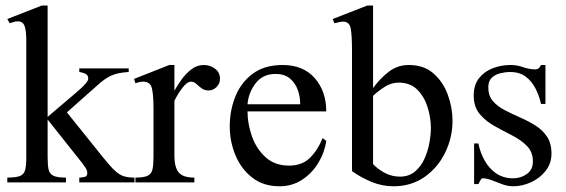

<svg xmlns="http://www.w3.org/2000/svg" viewBox="-20 -647 2008 681"><path d="M457 0H261.2V-17.1Q269.5 -17.1 279.5 -19.3Q289.6 -21.5 289.6 -32.2Q289.6 -42.5 283.7 -51.3Q277.8 -60.1 272.5 -67.4L148.9 -223.1V-91.3Q148.9 -63 152.1 -46.9Q155.3 -30.8 168.9 -23.9Q182.6 -17.1 213.9 -17.1V0H5.9V-17.1Q36.1 -17.1 50.5 -22.7Q64.9 -28.3 69.1 -43.7Q73.2 -59.1 73.2 -88.9V-502Q73.2 -538.6 67.1 -554.9Q61 -571.3 43.5 -571.3Q35.6 -571.3 28.6 -569.1Q21.5 -566.9 14.6 -564.5L5.9 -579.6L128.4 -627.4H148.9V-232.4L251 -319.3Q255.9 -323.7 265.9 -332.5Q275.9 -341.3 284.4 -351.3Q293 -361.3 293 -368.7Q293 -380.9 282.2 -385.7Q271.5 -390.6 261.2 -391.6V-404.3H436.5V-391.6Q398.9 -389.6 375.2 -379.2Q351.6 -368.7 324.2 -343.3L217.3 -248.5L344.7 -89.8Q370.1 -58.1 386.7 -42.5Q403.3 -26.9 418.9 -22Q434.6 -17.1 457 -17.1Z M760.3 -367.2Q760.3 -351.1 748.3 -338.6Q736.3 -326.2 719.7 -326.2Q705.1 -326.2 694.8 -334Q684.6 -341.8 676 -349.6Q667.5 -357.4 657.2 -357.4Q644.5 -357.4 628.7 -337.6Q612.8 -317.9 598.6 -289.6V-93.8Q598.6 -55.2 613.3 -36.1Q627.9 -17.1 669.4 -17.1V0H460.4V-17.1Q490.7 -17.1 504.2 -23.9Q517.6 -30.8 521 -46.9Q524.4 -63 524.4 -91.3V-266.1Q524.4 -308.1 519 -332.8Q513.7 -357.4 487.8 -357.4Q475.6 -357.4 460.4 -351.6L455.6 -367.2L580.6 -416.5H598.6V-325.2Q608.9 -343.8 624 -365Q639.2 -386.2 659.2 -401.4Q679.2 -416.5 703.1 -416.5Q724.6 -416.5 742.4 -403.6Q760.3 -390.6 760.3 -367.2Z M1124 -157.2 1137.2 -147.5Q1131.3 -106 1108.9 -69.1Q1086.4 -32.2 1051.3 -9.3Q1016.1 13.7 971.7 13.7Q913.6 13.7 874.3 -17.3Q835 -48.3 814.9 -96.9Q794.9 -145.5 794.9 -198.2Q794.9 -256.3 815.4 -306.2Q835.9 -356 877.4 -386.2Q918.9 -416.5 982.4 -416.5Q1055.7 -416.5 1096.4 -369.9Q1137.2 -323.2 1137.2 -252H857.9Q857.9 -208.5 873.5 -163.8Q889.2 -119.1 921.9 -89.4Q954.6 -59.6 1005.4 -59.6Q1051.8 -59.6 1079.8 -87.6Q1107.9 -115.7 1124 -157.2ZM857.9 -277.3H1044.9Q1044.9 -304.2 1035.9 -328.9Q1026.9 -353.5 1007.6 -369.1Q988.3 -384.8 957.5 -384.8Q912.1 -384.8 886.7 -351.6Q861.3 -318.4 857.9 -277.3Z M1585 -218.8Q1585 -159.2 1559.1 -106Q1533.2 -52.7 1486.1 -19.5Q1439 13.7 1375.5 13.7Q1335.4 13.7 1298.1 -1.7Q1260.7 -17.1 1228.5 -40V-468.8Q1228.5 -520 1224.1 -545.2Q1219.7 -570.3 1196.8 -570.3Q1189 -570.3 1181.6 -568.1Q1174.3 -565.9 1166 -564.5L1160.2 -579.6L1282.7 -627.4H1303.2V-334.5Q1325.7 -366.2 1357.4 -391.4Q1389.2 -416.5 1430.2 -416.5Q1483.4 -416.5 1517.6 -386.5Q1551.8 -356.4 1568.4 -310.8Q1585 -265.1 1585 -218.8ZM1508.3 -193.4Q1508.3 -227.5 1497.3 -264.6Q1486.3 -301.8 1461.2 -327.9Q1436 -354 1394 -354Q1368.2 -354 1344.7 -339.1Q1321.3 -324.2 1303.2 -307.1V-64.9Q1321.8 -45.4 1346.4 -33Q1371.1 -20.5 1398.4 -20.5Q1429.7 -20.5 1450.9 -37.8Q1472.2 -55.2 1484.6 -82Q1497.1 -108.9 1502.7 -138.7Q1508.3 -168.5 1508.3 -193.4Z M1936 -102.1Q1936 -67.4 1915.5 -41.3Q1895 -15.1 1863.8 -0.7Q1832.5 13.7 1800.3 13.7Q1781.2 13.7 1761.7 6.6Q1742.2 -0.5 1724.4 -7.6Q1706.5 -14.6 1692.4 -14.6Q1687.5 -14.6 1683.3 -6.3Q1679.2 2 1676.8 5.9H1661.6V-138.2H1676.8Q1683.1 -106.4 1698.7 -78.1Q1714.4 -49.8 1739.7 -32.2Q1765.1 -14.6 1800.3 -14.6Q1827.6 -14.6 1848.9 -30Q1870.1 -45.4 1870.1 -74.2Q1870.1 -107.9 1848.9 -129.4Q1827.6 -150.9 1796.4 -166.7Q1765.1 -182.6 1733.9 -200Q1702.6 -217.3 1681.4 -242.7Q1660.2 -268.1 1660.2 -308.1Q1660.2 -345.7 1679 -369.6Q1697.8 -393.6 1727.8 -405Q1757.8 -416.5 1791 -416.5Q1814 -416.5 1835.9 -408.7Q1857.9 -400.9 1879.9 -400.9Q1892.1 -400.9 1898.9 -416.5H1914.6V-278.3H1898.9Q1892.6 -307.1 1879.4 -333Q1866.2 -358.9 1844.5 -375.2Q1822.8 -391.6 1789.6 -391.6Q1772.5 -391.6 1754.4 -387.2Q1736.3 -382.8 1724.1 -371.1Q1711.9 -359.4 1711.9 -336.9Q1711.9 -307.6 1728 -288.8Q1744.1 -270 1769.8 -256.6Q1795.4 -243.2 1824 -230.7Q1852.5 -218.3 1878.2 -202.4Q1903.8 -186.5 1919.9 -162.8Q1936 -139.2 1936 -102.1Z"/></svg>

Font: Scheherazade New
Style: Regular
Weight: 400
Designer: SIL International
Foundry: SIL International
Version: Version 4.000